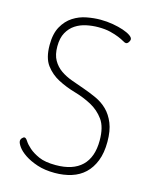

<svg xmlns="http://www.w3.org/2000/svg" viewBox="-112 -805 704 885"><g transform="rotate(15 240.5 -362.5)"><path d="M230 -30Q312 -30 354.5 -71Q397 -112 397 -192Q397 -256 372 -290.5Q347 -325 309.5 -345Q272 -365 228.5 -377.5Q185 -390 147.5 -409.5Q110 -429 85 -462.5Q60 -496 60 -558Q60 -612 79 -646Q98 -680 127.5 -699Q157 -718 191.5 -724.5Q226 -731 257 -731Q288 -731 316.5 -726Q345 -721 367 -713.5Q389 -706 402 -697Q415 -688 415 -679Q415 -673 409.5 -665Q404 -657 397 -657Q392 -657 382 -663Q372 -669 355 -676Q338 -683 314 -689Q290 -695 256 -695Q228 -695 199.5 -689Q171 -683 148 -668Q125 -653 110.5 -627Q96 -601 96 -561Q96 -521 110.5 -495.5Q125 -470 148.5 -453.5Q172 -437 202.5 -426Q233 -415 264.5 -404Q296 -393 326.5 -379Q357 -365 380.5 -342Q404 -319 418.5 -283.5Q433 -248 433 -195Q433 -142 418 -104Q403 -66 377 -41.5Q351 -17 314.5 -5.5Q278 6 235 6Q187 6 151 -6Q115 -18 90.5 -34.5Q66 -51 54 -68Q42 -85 42 -95Q42 -103 48 -109.5Q54 -116 59 -116Q66 -116 74.5 -102.5Q83 -89 101 -73Q119 -57 149 -43.5Q179 -30 230 -30Z"/></g></svg>

Font: AkaAcidDosis
Style: ExtraLight
Weight: 250
Designer: Edgar Tolentino, Pablo Impallari, Igino Marini, Aka-Acid
Foundry: Edgar Tolentino, Pablo Impallari, Igino Marini, Aka-Acid
Version: Version 1.007